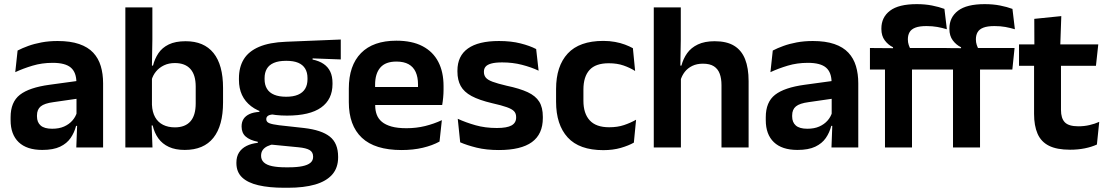

<svg xmlns="http://www.w3.org/2000/svg" viewBox="-20 -696 5224 906"><path d="M466.5 0H340L344.5 -120L341 -131V-284.5L340.5 -306.5Q340.5 -354.5 314.2 -377Q288 -399.5 228.5 -399.5Q178 -399.5 133.8 -386.2Q89.5 -373 52 -355.5L63 -457.5Q85 -469 113.2 -479.2Q141.5 -489.5 176.5 -496Q211.5 -502.5 252 -502.5Q312 -502.5 353.5 -488.2Q395 -474 419.8 -447.5Q444.5 -421 455.5 -384.2Q466.5 -347.5 466.5 -303ZM179.5 11.5Q106.5 11.5 68.2 -25Q30 -61.5 30 -129V-143Q30 -214.5 74 -248.8Q118 -283 213.5 -296L352.5 -315L360 -232.5L232 -214Q190 -208.5 172.2 -194Q154.5 -179.5 154.5 -151.5V-146.5Q154.5 -119 171.8 -103.8Q189 -88.5 226 -88.5Q259 -88.5 282.5 -99Q306 -109.5 321.2 -126.8Q336.5 -144 343 -165.5L361 -102H339Q331 -70.5 313.2 -44.8Q295.5 -19 263.5 -3.8Q231.5 11.5 179.5 11.5Z M851.5 11.5Q807.5 11.5 776.8 -2.8Q746 -17 727.2 -43Q708.5 -69 700.5 -104H664L697 -202Q698.5 -167 712 -143Q725.5 -119 749.5 -107Q773.5 -95 805 -95Q853.5 -95 878.5 -123.2Q903.5 -151.5 903.5 -208V-287.5Q903.5 -342.5 878.5 -370.5Q853.5 -398.5 805 -398.5Q776.5 -398.5 754 -387.8Q731.5 -377 716.5 -359Q701.5 -341 695 -317.5L666 -386.5H702Q710 -418.5 727.5 -444.8Q745 -471 776.2 -486.2Q807.5 -501.5 856 -501.5Q942.5 -501.5 987.5 -445.8Q1032.5 -390 1032.5 -281V-213Q1032.5 -103 987 -45.8Q941.5 11.5 851.5 11.5ZM699.5 0H571.5V-661H699V-510L696.5 -360.5L697 -345V-150.5L695 -120Z M1334 -150.5Q1222.5 -150.5 1165 -194.8Q1107.5 -239 1107.5 -319V-326.5Q1107.5 -379.5 1130.5 -416.8Q1153.5 -454 1202.5 -475Q1251.5 -496 1329.5 -499L1588 -509.5V-415.5L1455 -420.5V-415Q1486.5 -408.5 1507.2 -394.2Q1528 -380 1538.5 -357.8Q1549 -335.5 1549 -304V-299.5Q1549 -227 1495.5 -188.8Q1442 -150.5 1334 -150.5ZM1328 93.5H1342Q1381 93.5 1406.5 88.2Q1432 83 1444.8 72.2Q1457.5 61.5 1457.5 44.5V43Q1457.5 22 1441.2 12.2Q1425 2.5 1389 -1L1245.5 -15L1275 -16.5Q1256.5 -13 1242.2 -6.2Q1228 0.5 1220 11.5Q1212 22.5 1212 38.5V39.5Q1212 58 1225 70.2Q1238 82.5 1264 88Q1290 93.5 1328 93.5ZM1339 190H1321Q1250 190 1199.5 178.2Q1149 166.5 1122.2 141Q1095.5 115.5 1095.5 73.5V71.5Q1095.5 43 1108 23.5Q1120.5 4 1143.5 -7.5Q1166.5 -19 1196.5 -22V-27Q1158.5 -34.5 1139.2 -51.8Q1120 -69 1120 -99V-99.5Q1120 -120.5 1129.5 -135Q1139 -149.5 1157.8 -158Q1176.5 -166.5 1204 -168V-182.5L1312.5 -155.5L1277.5 -156.5Q1254.5 -156 1245.5 -150.2Q1236.5 -144.5 1236.5 -134V-133.5Q1236.5 -120.5 1250.5 -114.8Q1264.5 -109 1297 -105L1414.5 -92Q1497 -82.5 1536.2 -51.5Q1575.5 -20.5 1575.5 44V46.5Q1575.5 96 1547.5 127.8Q1519.5 159.5 1466.8 174.8Q1414 190 1339 190ZM1330.5 -239.5Q1364 -239.5 1386.2 -249Q1408.5 -258.5 1419.8 -277Q1431 -295.5 1431 -322V-327.5Q1431 -354 1420 -372.2Q1409 -390.5 1387 -399.8Q1365 -409 1331.5 -409H1330Q1294.5 -409 1272 -399.2Q1249.5 -389.5 1239 -371.2Q1228.5 -353 1228.5 -327.5V-322Q1228.5 -295.5 1239.8 -277Q1251 -258.5 1273.8 -249Q1296.5 -239.5 1330.5 -239.5Z M1875 12Q1749 12 1687.5 -46Q1626 -104 1626 -214V-278Q1626 -387 1683.5 -445.5Q1741 -504 1850.5 -504Q1924.5 -504 1974 -478Q2023.5 -452 2048.2 -404.2Q2073 -356.5 2073 -290V-272.5Q2073 -254.5 2071.2 -235.8Q2069.5 -217 2066.5 -200.5H1950.5Q1952 -228 1952.2 -252.8Q1952.5 -277.5 1952.5 -297.5Q1952.5 -332 1941.5 -356.2Q1930.5 -380.5 1908 -393Q1885.5 -405.5 1850.5 -405.5Q1799 -405.5 1774.5 -377Q1750 -348.5 1750 -296V-250.5L1750.5 -236V-197.5Q1750.5 -174.5 1757.8 -155Q1765 -135.5 1782 -121.2Q1799 -107 1827.2 -99Q1855.5 -91 1898 -91Q1944 -91 1985.8 -101.2Q2027.5 -111.5 2065 -129L2054 -28Q2020.5 -9.5 1975.2 1.2Q1930 12 1875 12ZM2040.5 -200.5H1694V-285.5H2040.5Z M2334 12Q2275 12 2229.2 0.8Q2183.5 -10.5 2151.5 -24.5L2140 -135.5Q2178 -118 2223.8 -105Q2269.5 -92 2324.5 -92Q2372.5 -92 2394 -104.2Q2415.5 -116.5 2415.5 -141V-144Q2415.5 -160.5 2405.8 -171Q2396 -181.5 2371.5 -190.2Q2347 -199 2302.5 -209Q2241 -223.5 2205.2 -242.8Q2169.5 -262 2154 -290.2Q2138.5 -318.5 2138.5 -358V-362.5Q2138.5 -432 2188 -467.2Q2237.5 -502.5 2334.5 -502.5Q2392 -502.5 2436.2 -491.2Q2480.5 -480 2510 -464.5L2521.5 -362.5Q2486.5 -379 2443 -390.2Q2399.5 -401.5 2349.5 -401.5Q2317 -401.5 2298.2 -396.2Q2279.5 -391 2271.5 -381.5Q2263.5 -372 2263.5 -358.5V-356Q2263.5 -341 2272.2 -330Q2281 -319 2304.5 -310.2Q2328 -301.5 2370.5 -291.5Q2432.5 -278.5 2470 -261Q2507.5 -243.5 2524.5 -216.2Q2541.5 -189 2541.5 -145V-139Q2541.5 -63 2490 -25.5Q2438.5 12 2334 12Z M2827 12.5Q2713.5 12.5 2658.8 -47.5Q2604 -107.5 2604 -216V-276Q2604 -384 2659 -443.5Q2714 -503 2827 -503Q2856.5 -503 2882.2 -498.2Q2908 -493.5 2929.2 -485.5Q2950.5 -477.5 2966.5 -468.5L2977 -361Q2952.5 -376.5 2922.2 -387Q2892 -397.5 2852.5 -397.5Q2790.5 -397.5 2761.8 -365.8Q2733 -334 2733 -273.5V-220.5Q2733 -160.5 2762.8 -128Q2792.5 -95.5 2854.5 -95.5Q2894 -95.5 2924.5 -105.8Q2955 -116 2981.5 -131L2971 -23Q2946.5 -9 2909.5 1.8Q2872.5 12.5 2827 12.5Z M3512.5 0H3384.5V-294.5Q3384.5 -325.5 3376.2 -348Q3368 -370.5 3349 -383Q3330 -395.5 3297 -395.5Q3268 -395.5 3246.5 -385Q3225 -374.5 3211.2 -356.8Q3197.5 -339 3191 -316.5L3165 -386.5H3195.5Q3204 -419 3222.5 -445Q3241 -471 3273 -486.2Q3305 -501.5 3352.5 -501.5Q3409 -501.5 3444 -480.2Q3479 -459 3495.8 -417Q3512.5 -375 3512.5 -313ZM3193 0H3065V-661H3192.5V-510L3190 -357.5L3193 -348Z M4030 0H3903.5L3908 -120L3904.5 -131V-284.5L3904 -306.5Q3904 -354.5 3877.8 -377Q3851.5 -399.5 3792 -399.5Q3741.5 -399.5 3697.2 -386.2Q3653 -373 3615.5 -355.5L3626.5 -457.5Q3648.5 -469 3676.8 -479.2Q3705 -489.5 3740 -496Q3775 -502.5 3815.5 -502.5Q3875.5 -502.5 3917 -488.2Q3958.5 -474 3983.2 -447.5Q4008 -421 4019 -384.2Q4030 -347.5 4030 -303ZM3743 11.5Q3670 11.5 3631.8 -25Q3593.5 -61.5 3593.5 -129V-143Q3593.5 -214.5 3637.5 -248.8Q3681.5 -283 3777 -296L3916 -315L3923.5 -232.5L3795.5 -214Q3753.5 -208.5 3735.8 -194Q3718 -179.5 3718 -151.5V-146.5Q3718 -119 3735.2 -103.8Q3752.5 -88.5 3789.5 -88.5Q3822.5 -88.5 3846 -99Q3869.5 -109.5 3884.8 -126.8Q3900 -144 3906.5 -165.5L3924.5 -102H3902.5Q3894.5 -70.5 3876.8 -44.8Q3859 -19 3827 -3.8Q3795 11.5 3743 11.5Z M4306 -676.5Q4345 -676.5 4378 -670Q4411 -663.5 4436.5 -654L4448 -558Q4426.5 -564.5 4403.2 -568.8Q4380 -573 4352 -573Q4318.5 -573 4299.2 -565.5Q4280 -558 4272 -544Q4264 -530 4264 -511V-509.5Q4264 -496 4268 -484Q4272 -472 4277.5 -462.5L4194 -459.5V-473Q4171 -484 4155 -505.5Q4139 -527 4139 -559V-561.5Q4139 -614.5 4179.8 -645.5Q4220.5 -676.5 4306 -676.5ZM4283.5 0H4156V-433H4283.5ZM4436 -368H4085V-469.5L4209 -468.5L4259 -469.5H4447ZM4626.5 -676.5Q4666 -676.5 4699 -670Q4732 -663.5 4757.5 -654L4769 -558Q4747 -564.5 4724 -568.8Q4701 -573 4672.5 -573Q4639.5 -573 4620.2 -565.5Q4601 -558 4593 -544Q4585 -530 4585 -511V-509.5Q4585 -496 4589 -484Q4593 -472 4598.5 -462.5L4515 -459.5V-473Q4492 -484 4476 -505.5Q4460 -527 4460 -559V-561.5Q4460 -614.5 4500.8 -645.5Q4541.5 -676.5 4626.5 -676.5ZM4604.5 0H4477V-433H4604.5ZM4757 -368H4405.5V-469.5L4530 -468.5L4580 -469.5H4767.5Z M5029.5 10.5Q4967 10.5 4929.8 -8.2Q4892.5 -27 4876 -65Q4859.5 -103 4859.5 -158.5V-444.5H4986.5V-177.5Q4986.5 -137.5 5004.8 -118.8Q5023 -100 5069 -100Q5096 -100 5121 -105.8Q5146 -111.5 5167 -121L5156 -14Q5131 -2.5 5098.8 4Q5066.5 10.5 5029.5 10.5ZM5151.5 -385.5H4788.5V-486.5H5162.5ZM4983 -477H4861L4860.5 -607L4988 -620Z"/></svg>

Font: Anek Devanagari Medium SemiBold
Style: Regular
Weight: 600
Version: Version 1.003